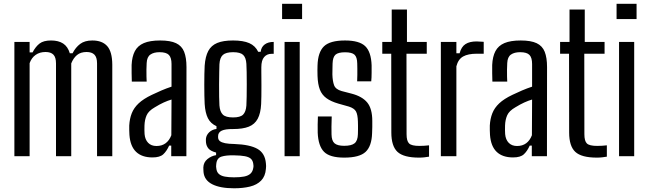

<svg xmlns="http://www.w3.org/2000/svg" viewBox="-20 -820 3405 1008"><path d="M55.5 0V-600H135.5V-545H151Q167 -575.5 187.8 -591.5Q208.5 -607.5 248 -607.5Q287 -607.5 311.5 -591.5Q336 -575.5 346.5 -540.5H361Q377 -571.5 401 -589.5Q425 -607.5 464.5 -607.5Q516.5 -607.5 542.8 -578Q569 -548.5 569.5 -481V0H489.5V-487Q489.5 -519 475.8 -533Q462 -547 434.5 -547Q403.5 -547 384.2 -531Q365 -515 354 -487V0H274V-487Q274 -519 260.5 -533Q247 -547 219 -547Q188.5 -547 167 -531.8Q145.5 -516.5 135.5 -488.5V0Z M780.5 6.5Q725 6.5 694.5 -22.8Q664 -52 659.5 -111.5Q659 -124 658.5 -136.2Q658 -148.5 658.5 -161Q660.5 -197 671.8 -225.5Q683 -254 708 -277.5Q733 -301 777 -322Q800.5 -333.5 827.5 -345Q854.5 -356.5 880.5 -365V-484Q880.5 -517 866.8 -531.5Q853 -546 817.5 -546Q787.5 -546 769.5 -533.5Q751.5 -521 750 -489Q749 -474 748.8 -454.8Q748.5 -435.5 749 -418.2Q749.5 -401 750 -391.5H672Q671.5 -413 671 -435.5Q670.5 -458 671 -479Q673 -523 688 -551.5Q703 -580 735.2 -593.8Q767.5 -607.5 821 -607.5Q874.5 -607.5 904.5 -593.2Q934.5 -579 946.8 -548Q959 -517 959 -468L958.5 0H879V-55.5H868Q855 -26.5 837.2 -10Q819.5 6.5 780.5 6.5ZM801.5 -53.5Q830 -53.5 849.5 -68Q869 -82.5 879.5 -110L880.5 -297.5Q860.5 -291.5 839.5 -282Q818.5 -272.5 792.5 -256.5Q760 -238 749.8 -214.8Q739.5 -191.5 738.5 -161Q738 -147.5 738.2 -137Q738.5 -126.5 739 -116Q741.5 -87 757.8 -70.2Q774 -53.5 801.5 -53.5Z M1209 168.5Q1135.5 168.5 1094 147.2Q1052.5 126 1048.5 83.5Q1048 76.5 1047.8 70.5Q1047.5 64.5 1047.5 59Q1048.5 32 1069 15.2Q1089.5 -1.5 1114.5 -5.5V-19Q1085.5 -27 1074.5 -40.2Q1063.5 -53.5 1061.5 -71.5Q1061.5 -74.5 1061 -80Q1060.5 -85.5 1061 -91Q1063 -111 1078.2 -125.5Q1093.5 -140 1116.5 -143V-157.5Q1085.5 -171.5 1071.5 -199.5Q1057.5 -227.5 1054.5 -274Q1053.5 -291 1053 -318.2Q1052.5 -345.5 1052.5 -375.2Q1052.5 -405 1053 -431.5Q1053.5 -458 1054.5 -475Q1058 -523.5 1073.5 -552.5Q1089 -581.5 1120.5 -594.5Q1152 -607.5 1203.5 -607.5Q1257 -607.5 1288.8 -593.5Q1320.5 -579.5 1335.5 -548H1348.5Q1351.5 -573 1369.5 -586.5Q1387.5 -600 1417 -600V-537.5H1406Q1381.5 -537.5 1366.8 -520.5Q1352 -503.5 1352 -467V-442.5Q1352 -440.5 1352.2 -419.8Q1352.5 -399 1352.5 -370.5Q1352.5 -342 1352.2 -315.2Q1352 -288.5 1351 -273.5Q1348.5 -225.5 1333 -196.5Q1317.5 -167.5 1286.2 -155Q1255 -142.5 1203 -142.5Q1163 -143 1144 -134Q1125 -125 1125 -105V-99.5Q1125 -87 1134 -79.5Q1143 -72 1161.8 -68.2Q1180.5 -64.5 1210.5 -64Q1292.5 -61 1332 -38.2Q1371.5 -15.5 1376 37.5Q1377 44 1377 51.8Q1377 59.5 1376 66.5Q1373 105.5 1351 128Q1329 150.5 1292.5 159.5Q1256 168.5 1209 168.5ZM1208.5 111Q1240.5 111 1261.8 106.8Q1283 102.5 1294.8 91.8Q1306.5 81 1309.5 62.5Q1311 56 1310.8 50.5Q1310.5 45 1309.5 39Q1307 22.5 1296.8 13.2Q1286.5 4 1265.5 0Q1244.5 -4 1208.5 -4.5Q1167 -5.5 1142.8 2.2Q1118.5 10 1115.5 40.5Q1114.5 49.5 1114.5 53.5Q1114.5 57.5 1115.5 63Q1117.5 83 1129 93.2Q1140.5 103.5 1160.8 107.2Q1181 111 1208.5 111ZM1203.5 -203.5Q1241.5 -203.5 1256.2 -218.2Q1271 -233 1273.5 -266Q1274.5 -282 1275 -312.5Q1275.5 -343 1275.5 -377.5Q1275.5 -412 1275 -441.5Q1274.5 -471 1273.5 -485Q1271.5 -517.5 1256.5 -531.8Q1241.5 -546 1204 -546Q1166.5 -546 1150.2 -531.8Q1134 -517.5 1132 -482.5Q1131.5 -470 1131 -440.8Q1130.5 -411.5 1130.2 -377Q1130 -342.5 1130.5 -312.2Q1131 -282 1132 -266.5Q1134.5 -233.5 1149.8 -218.5Q1165 -203.5 1203.5 -203.5Z M1461 -720V-800H1566V-720ZM1474 0V-600H1553.5V0Z M1787 7.5Q1711.5 7.5 1681.2 -23Q1651 -53.5 1648 -123Q1647.5 -145.5 1647.8 -166Q1648 -186.5 1649 -208.5H1721.5Q1720 -178 1720.2 -155Q1720.5 -132 1720.5 -115Q1721 -81 1736.2 -67.8Q1751.5 -54.5 1787 -54.5Q1825 -54.5 1841.5 -67.8Q1858 -81 1859 -115.5Q1859.5 -130 1859.5 -140.5Q1859.5 -151 1859.5 -160.8Q1859.5 -170.5 1859 -182.5Q1858 -218 1849 -234.8Q1840 -251.5 1811.5 -260.5L1756.5 -276Q1717 -287.5 1693.5 -304.8Q1670 -322 1659.2 -349.8Q1648.5 -377.5 1647 -421.5Q1646.5 -439.5 1646.5 -451.2Q1646.5 -463 1647 -476Q1649 -546 1680.8 -576.8Q1712.5 -607.5 1791.5 -607.5Q1866 -607.5 1897.2 -577.8Q1928.5 -548 1931 -477Q1931 -466.5 1931 -438.8Q1931 -411 1929 -393H1855Q1856 -409 1856 -426.5Q1856 -444 1856 -459.8Q1856 -475.5 1855.5 -486.5Q1855 -520 1841.2 -532.8Q1827.5 -545.5 1791.5 -545.5Q1755.5 -545.5 1741.2 -532.8Q1727 -520 1726 -486Q1726 -477 1725.5 -462Q1725 -447 1725 -429.5Q1726 -394 1734 -372.5Q1742 -351 1773.5 -342L1825.5 -328.5Q1881.5 -314 1908 -281.8Q1934.5 -249.5 1934.5 -185Q1934.5 -167 1934.5 -153.2Q1934.5 -139.5 1933.5 -121Q1931.5 -52.5 1899.2 -22.5Q1867 7.5 1787 7.5Z M2180 7.5Q2099.5 7.5 2067 -22.5Q2034.5 -52.5 2034.5 -124.5L2034 -538H1987V-600H2036.5V-770H2116.5V-600H2220.5V-538H2114L2114.5 -115.5Q2114.5 -79.5 2127.8 -66.8Q2141 -54 2181.5 -54Q2196.5 -54 2207.2 -54.8Q2218 -55.5 2232.5 -57V2.5Q2220.5 4.5 2207.8 6Q2195 7.5 2180 7.5Z M2294.5 0V-600H2376V-540.5H2393Q2402 -574.5 2423.8 -588.5Q2445.5 -602.5 2482 -602.5Q2491.5 -602.5 2500.8 -601.5Q2510 -600.5 2519.5 -600.5V-538H2483Q2437.5 -538 2411.5 -523.5Q2385.5 -509 2376 -472V0Z M2673.5 6.5Q2618 6.5 2587.5 -22.8Q2557 -52 2552.5 -111.5Q2552 -124 2551.5 -136.2Q2551 -148.5 2551.5 -161Q2553.5 -197 2564.8 -225.5Q2576 -254 2601 -277.5Q2626 -301 2670 -322Q2693.5 -333.5 2720.5 -345Q2747.5 -356.5 2773.5 -365V-484Q2773.5 -517 2759.8 -531.5Q2746 -546 2710.5 -546Q2680.5 -546 2662.5 -533.5Q2644.5 -521 2643 -489Q2642 -474 2641.8 -454.8Q2641.5 -435.5 2642 -418.2Q2642.5 -401 2643 -391.5H2565Q2564.5 -413 2564 -435.5Q2563.5 -458 2564 -479Q2566 -523 2581 -551.5Q2596 -580 2628.2 -593.8Q2660.5 -607.5 2714 -607.5Q2767.5 -607.5 2797.5 -593.2Q2827.5 -579 2839.8 -548Q2852 -517 2852 -468L2851.5 0H2772V-55.5H2761Q2748 -26.5 2730.2 -10Q2712.5 6.5 2673.5 6.5ZM2694.5 -53.5Q2723 -53.5 2742.5 -68Q2762 -82.5 2772.5 -110L2773.5 -297.5Q2753.5 -291.5 2732.5 -282Q2711.5 -272.5 2685.5 -256.5Q2653 -238 2642.8 -214.8Q2632.5 -191.5 2631.5 -161Q2631 -147.5 2631.2 -137Q2631.5 -126.5 2632 -116Q2634.5 -87 2650.8 -70.2Q2667 -53.5 2694.5 -53.5Z M3113.5 7.5Q3033 7.5 3000.5 -22.5Q2968 -52.5 2968 -124.5L2967.5 -538H2920.5V-600H2970V-770H3050V-600H3154V-538H3047.5L3048 -115.5Q3048 -79.5 3061.2 -66.8Q3074.5 -54 3115 -54Q3130 -54 3140.8 -54.8Q3151.5 -55.5 3166 -57V2.5Q3154 4.5 3141.2 6Q3128.5 7.5 3113.5 7.5Z M3217 -720V-800H3322V-720ZM3230 0V-600H3309.5V0Z"/></svg>

Font: Big Shoulders Text Thin
Style: Regular
Weight: 400
Version: Version 2.002